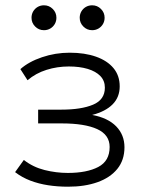

<svg xmlns="http://www.w3.org/2000/svg" viewBox="-20 -695 540 725"><path d="M237 10Q197.5 10 161.8 4.5Q126 -1 94.5 -13Q63 -25 37 -45L70 -91Q104.5 -64 148.2 -53Q192 -42 236 -42Q308 -42 351 -64.5Q394 -87 394 -140Q394 -186 347 -207.5Q300 -229 213 -229H124V-281H212Q287 -281 331.5 -299.8Q376 -318.5 376 -364Q376 -390 359 -407.8Q342 -425.5 311.2 -434.8Q280.5 -444 240 -444Q196 -444 155.5 -431.2Q115 -418.5 84 -392L57 -434Q88.5 -462 138.8 -479Q189 -496 243 -496Q300 -496 342.5 -481Q385 -466 408.5 -437.8Q432 -409.5 432 -369Q432 -328 405.2 -301Q378.5 -274 328 -261Q387.5 -250 418.8 -217.8Q450 -185.5 450 -139Q450 -90.5 423 -57.2Q396 -24 348 -7Q300 10 237 10ZM146 -581Q126.5 -581 112.8 -594.8Q99 -608.5 99 -628Q99 -641 105.2 -651.8Q111.5 -662.5 122.2 -668.8Q133 -675 146 -675Q165.5 -675 179.2 -661.2Q193 -647.5 193 -628Q193 -615 186.8 -604.2Q180.5 -593.5 169.8 -587.2Q159 -581 146 -581ZM328 -581Q308.5 -581 294.8 -594.8Q281 -608.5 281 -628Q281 -641 287.2 -651.8Q293.5 -662.5 304.2 -668.8Q315 -675 328 -675Q347.5 -675 361.2 -661.2Q375 -647.5 375 -628Q375 -615 368.8 -604.2Q362.5 -593.5 351.8 -587.2Q341 -581 328 -581Z"/></svg>

Font: Geologica Cursive Thin
Style: Regular
Weight: 250
Designer: Sindre Bremnes, Frode Helland
Foundry: Monokrom Skriftforlag AS
Version: Version 1.010;gftools[0.9.28]